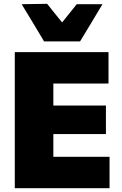

<svg xmlns="http://www.w3.org/2000/svg" viewBox="-20 -986 638 1006"><path d="M57.5 0V-713H548.5V-548.5H259.5V-433H535V-283.5H259.5V-164.5H554V0ZM211 -769Q181.5 -818.5 152 -867.5Q122.5 -916.5 93.5 -964L227 -966Q246.5 -941.5 266 -917.2Q285.5 -893 305.5 -868.5Q325 -892.5 344 -916.5Q363 -940.5 382 -964H517Q488 -916 458.8 -867.2Q429.5 -818.5 399.5 -769Z"/></svg>

Font: Commissioner ExtraBold
Style: Regular
Weight: 800
Designer: Kostas Bartsokas
Foundry: Kostas Bartsokas
Version: Version 1.000; ttfautohint (v1.8.3)